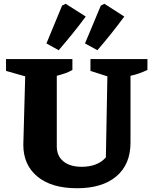

<svg xmlns="http://www.w3.org/2000/svg" viewBox="-20 -988 804 1021"><path d="M390 13Q254 13 179 -49Q104 -111 104 -218L114 -582L12 -611V-674H365V-616Q348 -606 328.5 -599Q309 -592 282 -585V-209Q282 -159 317 -130Q352 -101 415 -101Q456 -101 488.5 -113.5Q521 -126 543 -151L551 -582L461 -611V-674H764V-616Q743 -606 720.5 -598Q698 -590 674 -585V-230Q674 -114 599 -50.5Q524 13 390 13ZM227 -757 310 -958 329 -968 436 -900Q402 -854 366 -809.5Q330 -765 292 -721ZM432 -757 516 -958 535 -968 641 -900Q607 -854 571.5 -809.5Q536 -765 498 -721Z"/></svg>

Font: Piazzolla Thin Black
Style: Regular
Weight: 900
Version: Version 2.005